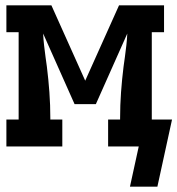

<svg xmlns="http://www.w3.org/2000/svg" viewBox="-20 -550 666 721"><path d="M468 151 501 0H386V-101H431V-106Q431 -155 434.5 -203.5Q438 -252 444 -300L449 -336Q452 -358 454.5 -380Q457 -402 458 -424L340 -159H260L142 -424Q143 -402 145.5 -380Q148 -358 151 -336L156 -300Q162 -252 165.5 -203.5Q169 -155 169 -106V-101H214V0H4V-101H50V-429H4V-530H173L300 -247L427 -530H596V-429H550V-101H626L571 151Z"/></svg>

Font: Iosevka Slab Extended
Style: Bold
Weight: 700
Width: 7
Monospace: yes
Designer: Belleve Invis
Foundry: Belleve Invis
Version: Version 11.1.0; ttfautohint (v1.8.3)